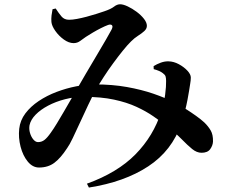

<svg xmlns="http://www.w3.org/2000/svg" viewBox="-20 -787 1040 877"><path d="M158.3 -21.8Q129.1 -21.8 106.9 -48.8Q84.6 -75.9 74 -116.9Q63.4 -158 67.8 -198.8Q72.1 -237.3 95.9 -269Q119.7 -300.6 156.9 -325.5Q194.1 -350.3 238.1 -367Q282.1 -383.7 327.5 -392.6Q373 -401.5 412.7 -401.5Q493.4 -401.5 559.9 -389.5Q626.4 -377.6 680.6 -359Q734.7 -340.4 776.5 -319Q802.2 -306.1 827.7 -289.9Q853.2 -273.8 875.5 -257.8Q897.8 -241.9 913 -227.9Q931.1 -210.5 942.4 -191.1Q953.6 -171.7 952.9 -141Q952.2 -122.5 940.2 -105.8Q928.3 -89.2 900.6 -89.2Q878.9 -89.2 857.8 -106.3Q836.7 -123.5 809.1 -151.8Q781.4 -180.1 739.7 -212.3Q713.5 -232.9 680.4 -255.8Q647.4 -278.7 603.3 -299.1Q559.2 -319.5 500.6 -332Q442 -344.6 364.1 -344.6Q319.1 -344.6 276.8 -333.7Q234.4 -322.8 199.7 -304.4Q165.1 -286.1 142.7 -263.2Q120.3 -240.2 114.9 -215.3Q111.8 -197.7 117 -179.8Q122.2 -162 132.3 -149.9Q142.5 -137.9 153.6 -137.9Q170.2 -137.9 182.8 -147.6Q195.5 -157.2 212.2 -181.1Q224.2 -197.6 240.1 -223.7Q256 -249.8 272.7 -278.7Q289.4 -307.6 304.3 -333.3Q319.2 -359 328.4 -374.9Q346.4 -406.9 371.3 -449Q396.1 -491.1 420.8 -532.7Q445.6 -574.4 464.3 -606.7Q483.1 -639 489.4 -651.4Q496.9 -666.1 491.5 -671.6Q486.1 -677.2 473.7 -673Q459.1 -667.7 440.7 -658.3Q422.3 -649 404.5 -638.5Q386.8 -628.1 372.3 -618.6Q360.8 -610.9 347 -600.5Q333.2 -590 316.4 -590Q294.4 -590 271.4 -606.6Q248.4 -623.3 232.6 -645.9Q216.8 -668.4 214.9 -686.3Q213.6 -700.8 215.4 -716.3Q217.3 -731.8 220 -744.8L234.4 -748.2Q248.3 -726.7 261 -711.7Q273.6 -696.7 295.6 -696.7Q310.9 -696.7 331.6 -700.6Q352.4 -704.5 374.9 -710.4Q397.4 -716.3 418.9 -723.1Q440.3 -730 456.7 -735.5Q486.8 -745.7 500.8 -756.6Q514.7 -767.5 528.6 -767.5Q542.7 -767.5 563.3 -757.8Q584 -748 604.1 -733.1Q624.2 -718.1 637.6 -701Q650.9 -683.9 650.9 -669.1Q650.9 -655.8 639.2 -645.1Q627.5 -634.5 610.8 -623.9Q594 -613.3 578.2 -597.4Q562.4 -582 541 -555.5Q519.7 -529.1 497.1 -498.2Q474.4 -467.3 453.7 -435.3Q432.9 -403.3 417.6 -376.3Q401.5 -347 382.7 -307.2Q363.9 -267.4 345.7 -227.7Q327.5 -187.9 312.3 -156.2Q297.1 -124.5 286.7 -110.4Q256.5 -64.1 227.8 -43Q199.1 -21.8 158.3 -21.8ZM377.1 52Q516.6 1.6 598.8 -82Q680.9 -165.6 716.3 -276.5Q729.3 -315.3 734.3 -354.2Q739.3 -393.2 738.7 -417.1Q738.5 -430.8 736.2 -438.1Q733.9 -445.5 723.9 -452.7Q710.6 -463.6 682.1 -471.2L681.6 -484.9Q696.3 -494.2 714.4 -500.8Q732.5 -507.4 749.8 -506.8Q773.7 -506.3 796.9 -493.7Q820.2 -481.1 835.9 -464.3Q851.6 -447.4 851.6 -432.9Q851.6 -419.7 848.6 -403.4Q845.6 -387.2 843.6 -371.8Q841.1 -356.2 836.5 -331.6Q831.9 -307.1 824.7 -278.9Q817.5 -250.8 807.9 -222Q765.8 -98.6 657 -27.1Q548.2 44.4 386.1 69.7Z"/></svg>

Font: Noto Serif SC ExtraLight
Style: Regular
Weight: 200
Designer: Ryoko NISHIZUKA 西塚涼子 (kana & ideographs); Frank Grießhammer (Latin, Greek & Cyrillic); Wenlong ZHANG 张文龙 (bopomofo); San
Foundry: Adobe
Version: Version 2.002-H1;hotconv 1.1.0;makeotfexe 2.6.0